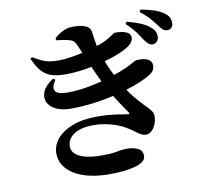

<svg xmlns="http://www.w3.org/2000/svg" viewBox="-95 -951 1190 1123"><g transform="rotate(-10 500.0 -389.5)"><path d="M844 -635Q831 -636 820.5 -645.5Q810 -655 798 -672Q785 -693 765 -720.5Q745 -748 710 -780L719 -792Q762 -781 797.5 -766.5Q833 -752 857 -730Q873 -716 878.5 -702Q884 -688 883 -674Q883 -658 872 -646.5Q861 -635 844 -635ZM466 69Q404 69 351.5 57.5Q299 46 261 23.5Q223 1 201.5 -31Q180 -63 180 -104Q180 -150 211.5 -189Q243 -228 304.5 -252Q366 -276 457 -276Q507 -276 555.5 -269.5Q604 -263 631 -258Q640 -256 641.5 -258.5Q643 -261 639 -267Q623 -291 594 -333.5Q565 -376 533 -436Q514 -472 492 -519Q470 -566 450 -613.5Q430 -661 415 -699Q406 -720 397.5 -729.5Q389 -739 366 -745Q353 -748 333.5 -751.5Q314 -755 296 -756L292 -768Q315 -790 343 -804Q371 -818 403 -818Q449 -818 477.5 -807Q506 -796 510 -765Q512 -753 514.5 -731Q517 -709 522 -685.5Q527 -662 533 -643Q546 -604 557.5 -574Q569 -544 583 -516.5Q597 -489 616 -454Q650 -394 680 -357Q710 -320 733.5 -296.5Q757 -273 770.5 -256.5Q784 -240 784 -221Q784 -195 774.5 -172.5Q765 -150 750.5 -136Q736 -122 718 -122Q701 -122 687 -129.5Q673 -137 655 -151Q637 -165 605 -184Q588 -194 559.5 -205Q531 -216 495.5 -223Q460 -230 421 -230Q371 -230 336.5 -217.5Q302 -205 283.5 -183Q265 -161 265 -132Q265 -107 280 -91Q295 -75 320 -65Q345 -55 375 -51Q405 -47 434 -47Q470 -47 491 -48.5Q512 -50 527 -53Q542 -56 557 -58Q572 -60 595 -60Q630 -60 656.5 -47Q683 -34 683 -2Q683 19 664 32.5Q645 46 613.5 54Q582 62 543.5 65.5Q505 69 466 69ZM310 -348Q258 -348 222.5 -365Q187 -382 174 -411Q161 -440 175 -473.5Q189 -507 237 -539L250 -530Q221 -489 234.5 -466.5Q248 -444 308 -444Q348 -444 390.5 -449.5Q433 -455 480.5 -466Q528 -477 580 -494Q638 -513 669.5 -528Q701 -543 715 -551.5Q729 -560 733 -560Q754 -563 775.5 -560Q797 -557 812 -546Q827 -535 827 -513Q827 -500 821 -487.5Q815 -475 796 -463Q761 -441 707 -420.5Q653 -400 587 -383.5Q521 -367 450 -357.5Q379 -348 310 -348ZM314 -551Q263 -551 229 -562.5Q195 -574 171.5 -601.5Q148 -629 127 -677L138 -684Q167 -667 189 -656.5Q211 -646 234.5 -642Q258 -638 290 -638Q321 -638 362 -644.5Q403 -651 444.5 -660.5Q486 -670 515 -680Q557 -693 582.5 -707Q608 -721 621.5 -731Q635 -741 639 -741Q661 -741 682 -737.5Q703 -734 717.5 -724.5Q732 -715 732 -695Q732 -684 724.5 -671.5Q717 -659 701 -648Q677 -631 635 -614Q593 -597 539 -583Q485 -569 427.5 -560Q370 -551 314 -551ZM945 -702Q929 -702 918.5 -712Q908 -722 894 -741Q881 -758 862.5 -780.5Q844 -803 803 -835L811 -848Q855 -840 889.5 -828.5Q924 -817 945 -801Q965 -788 972.5 -772.5Q980 -757 980 -739Q980 -722 970.5 -712Q961 -702 945 -702Z"/></g></svg>

Font: Noto Serif JP ExtraBold
Style: Regular
Weight: 800
Designer: Ryoko NISHIZUKA 西塚涼子 (kana & ideographs); Frank Grießhammer (Latin, Greek & Cyrillic); Wenlong ZHANG 张文龙 (bopomofo); San
Foundry: Adobe
Version: Version 2.003-H1;hotconv 1.1.1;makeotfexe 2.6.0